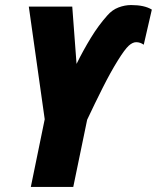

<svg xmlns="http://www.w3.org/2000/svg" viewBox="-20 -740 621 760"><path d="M102 0H270L325 -266Q355 -330 386.5 -392.5Q418 -455 446 -500Q474 -545 489.5 -559Q505 -573 519 -573Q535 -573 549 -563L581 -702Q552 -720 499 -720Q474 -720 449 -710.5Q424 -701 405 -679Q370 -640 339.5 -590Q309 -540 283 -487L266 -714H94L157 -268Z"/></svg>

Font: Noto Sans Display Condensed Black
Style: Italic
Weight: 900
Width: 3
Italic angle: -192°
Designer: Monotype Design Team
Foundry: Monotype Imaging Inc.
Version: Version 1.900